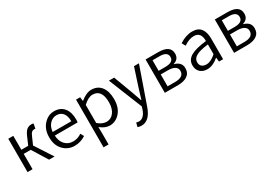

<svg xmlns="http://www.w3.org/2000/svg" viewBox="37 -1505 3832 2692"><g transform="rotate(-30 1953.0 -159.0)"><path d="M347.7 -284.2 532.2 0H443.4L289.1 -248H175.8V0H94.7V-540H175.8V-314.5H287.1L340.8 -438.5Q370.1 -505.9 401.4 -529.8Q432.6 -553.7 477.5 -553.7Q493.2 -553.7 508.8 -547.9L494.1 -471.7Q487.3 -473.6 475.6 -473.6Q451.2 -473.6 434.1 -459Q417 -444.3 397.5 -397.5Z M856.4 12.7Q747.1 12.7 673.8 -63.5Q600.6 -139.6 600.6 -268.6Q600.6 -395.5 672.4 -474.6Q744.1 -553.7 841.8 -553.7Q942.4 -553.7 998.5 -486.3Q1054.7 -418.9 1054.7 -300.8Q1054.7 -268.6 1050.8 -252H681.6Q685.5 -161.1 735.8 -106.4Q786.1 -51.8 867.2 -51.8Q939.5 -51.8 1003.9 -95.7L1034.2 -42Q949.2 12.7 856.4 12.7ZM680.7 -310.5H982.4Q982.4 -396.5 945.8 -442.4Q909.2 -488.3 842.8 -488.3Q780.3 -488.3 734.4 -440.4Q688.5 -392.6 680.7 -310.5Z M1191.4 232.4V-540H1257.8L1265.6 -476.6H1268.6Q1364.3 -553.7 1442.4 -553.7Q1545.9 -553.7 1602.1 -480Q1658.2 -406.2 1658.2 -279.3Q1658.2 -145.5 1589.4 -66.4Q1520.5 12.7 1422.9 12.7Q1349.6 12.7 1270.5 -49.8L1272.5 44.9V232.4ZM1411.1 -55.7Q1482.4 -55.7 1527.8 -116.2Q1573.2 -176.8 1573.2 -278.3Q1573.2 -485.4 1423.8 -485.4Q1356.4 -485.4 1272.5 -407.2V-115.2Q1340.8 -55.7 1411.1 -55.7Z M1806.6 236.3Q1773.4 236.3 1745.1 224.6L1761.7 159.2Q1783.2 167 1803.7 167Q1887.7 167 1929.7 44.9L1942.4 2.9L1723.6 -540H1808.6L1923.8 -231.4Q1928.7 -217.8 1948.2 -162.6Q1967.8 -107.4 1977.5 -79.1H1983.4Q2024.4 -215.8 2029.3 -231.4L2129.9 -540H2210L2003.9 49.8Q1938.5 236.3 1806.6 236.3Z M2317.4 0V-540H2521.5Q2717.8 -540 2717.8 -404.3Q2717.8 -315.4 2627.9 -288.1V-284.2Q2677.7 -272.5 2709 -241.2Q2740.2 -210 2740.2 -155.3Q2740.2 -77.1 2683.6 -38.6Q2627 0 2529.3 0ZM2396.5 -310.5H2504.9Q2637.7 -310.5 2637.7 -396.5Q2637.7 -481.4 2511.7 -481.4H2396.5ZM2396.5 -59.6H2519.5Q2661.1 -59.6 2661.1 -159.2Q2661.1 -203.1 2622.6 -227.5Q2584 -252 2512.7 -252H2396.5Z M3002 12.7Q2932.6 12.7 2888.7 -27.3Q2844.7 -67.4 2844.7 -138.7Q2844.7 -226.6 2924.3 -273.9Q3003.9 -321.3 3179.7 -340.8Q3181.6 -486.3 3065.4 -486.3Q2986.3 -486.3 2901.4 -425.8L2868.2 -483.4Q2973.6 -553.7 3078.1 -553.7Q3171.9 -553.7 3216.3 -495.6Q3260.7 -437.5 3260.7 -335V0H3194.3L3187.5 -66.4H3184.6Q3091.8 12.7 3002 12.7ZM3024.4 -52.7Q3095.7 -52.7 3179.7 -127.9V-286.1Q3040 -269.5 2981.9 -235.4Q2923.8 -201.2 2923.8 -143.6Q2923.8 -97.7 2951.7 -75.2Q2979.5 -52.7 3024.4 -52.7Z M3438.5 0V-540H3642.6Q3838.9 -540 3838.9 -404.3Q3838.9 -315.4 3749 -288.1V-284.2Q3798.8 -272.5 3830.1 -241.2Q3861.3 -210 3861.3 -155.3Q3861.3 -77.1 3804.7 -38.6Q3748 0 3650.4 0ZM3517.6 -310.5H3626Q3758.8 -310.5 3758.8 -396.5Q3758.8 -481.4 3632.8 -481.4H3517.6ZM3517.6 -59.6H3640.6Q3782.2 -59.6 3782.2 -159.2Q3782.2 -203.1 3743.7 -227.5Q3705.1 -252 3633.8 -252H3517.6Z"/></g></svg>

Font: Gen Shin Gothic Normal
Style: Regular
Weight: 300
Designer: [Source Han Sans]
Ryoko NISHIZUKA  (kana & ideographs); Paul D. Hunt (Latin, Greek & Cyrillic); Wenlong ZHANG  (bopomofo
Version: Version 1.002.20150607